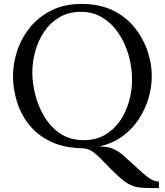

<svg xmlns="http://www.w3.org/2000/svg" viewBox="-20 -736 836 974"><path d="M754 218Q718 218 691.5 215.5Q665 213 640.5 201.5Q616 190 585 162Q540 121 509.5 88Q479 55 453 35.5Q427 16 395 16Q302 14 235.5 -18.5Q169 -51 127 -104Q85 -157 65.5 -221.5Q46 -286 46 -350Q46 -413 67 -477.5Q88 -542 131.5 -596Q175 -650 240.5 -683Q306 -716 394 -716Q486 -716 553 -683Q620 -650 663.5 -595.5Q707 -541 728.5 -477Q750 -413 750 -350Q750 -295 733.5 -238.5Q717 -182 684 -131.5Q651 -81 601 -44.5Q551 -8 483 7Q508 7 529.5 11.5Q551 16 574 29.5Q597 43 626 71Q673 114 701 139Q729 164 748 174.5Q767 185 786 185V218ZM404 -25Q466 -25 512 -51.5Q558 -78 588.5 -122.5Q619 -167 634.5 -221.5Q650 -276 650 -331Q650 -393 633 -454Q616 -515 583 -565Q550 -615 501.5 -645.5Q453 -676 391 -676Q329 -676 282.5 -649Q236 -622 205.5 -577.5Q175 -533 159.5 -478.5Q144 -424 144 -368Q144 -313 159.5 -253Q175 -193 207 -141Q239 -89 288 -57Q337 -25 404 -25Z"/></svg>

Font: Lora
Style: Regular
Weight: 400
Designer: Olga Karpushina, Alexei Vanyashin (Cyrillic)
Foundry: Cyreal
Version: Version 3.005; ttfautohint (v1.8.4.7-5d5b)